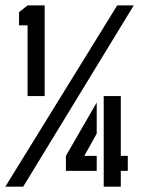

<svg xmlns="http://www.w3.org/2000/svg" viewBox="-20 -704 533 724"><path d="M371.1 0V-341.8H435.5V-116.2H461.9V-59.6H435.5V0ZM51.8 -608.4V-658.2L84 -683.6H148.4V-341.8H84V-608.4ZM228.5 -59.6V-116.2L344.7 -317.4V-200.2L297.9 -116.2H344.7V-59.6ZM0 0 421.9 -683.6H484.4L67.4 0Z"/></svg>

Font: Post No Bills Colombo
Style: Bold
Weight: 800
Designer: Kosala Senevirathne, Siva Puranthara, Lasantha Premarathna, Tharique Azeez
Foundry: Mooniak
Version: Version 1.220 ; ttfautohint (v1.5)